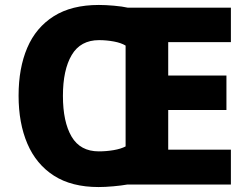

<svg xmlns="http://www.w3.org/2000/svg" viewBox="-20 -745 1005 775"><path d="M379 -725Q406 -725 440 -722Q474 -719 496 -714H912V-575H659V-440H894V-301H659V-141H912V0H493Q471 4 437.5 7Q404 10 378 10Q269 10 197.5 -36Q126 -82 90.5 -165Q55 -248 55 -359Q55 -470 90 -552Q125 -634 197 -679.5Q269 -725 379 -725ZM380 -583Q305 -583 269.5 -523Q234 -463 234 -358Q234 -253 269 -193.5Q304 -134 379 -134Q409 -134 438.5 -139Q468 -144 487 -154V-561Q469 -572 439.5 -577.5Q410 -583 380 -583Z"/></svg>

Font: Noto Sans Thaana ExtraBold
Style: Regular
Weight: 800
Designer: David Williams
Foundry: Google Inc.
Version: Version 3.001; ttfautohint (v1.8.4.7-5d5b)